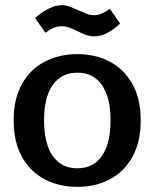

<svg xmlns="http://www.w3.org/2000/svg" viewBox="-20 -711 599 745"><path d="M281 -590Q262 -599 248.5 -604Q235 -609 220 -609Q202 -609 188 -603Q174 -597 156 -584L116 -641Q140 -663 168 -677Q196 -691 220 -691Q235 -691 248.5 -686Q262 -681 284 -671Q307 -661 319 -656.5Q331 -652 345 -652Q373 -652 406 -677L446 -620Q422 -596 396 -583Q370 -570 346 -570Q330 -570 315 -575Q300 -580 281 -590ZM33 -244Q33 -328 65.5 -385.5Q98 -443 154 -472Q210 -501 280 -501Q350 -501 405.5 -472Q461 -443 493.5 -385.5Q526 -328 526 -244Q526 -160 493.5 -102Q461 -44 405.5 -15Q350 14 280 14Q210 14 154 -15Q98 -44 65.5 -102Q33 -160 33 -244ZM409 -244Q409 -333 375.5 -381Q342 -429 280 -429Q218 -429 184.5 -381Q151 -333 151 -244Q151 -154 184.5 -106Q218 -58 280 -58Q342 -58 375.5 -106Q409 -154 409 -244Z"/></svg>

Font: MaitreeSemiBold
Style: Regular
Weight: 600
Designer: CadsonDemak Team
Foundry: CadsonDemak
Version: Version 1.000